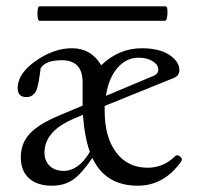

<svg xmlns="http://www.w3.org/2000/svg" viewBox="-20 -578 626 609"><path d="M145 11Q98 11 72 -12.5Q46 -36 46 -79Q46 -123 74 -153.5Q102 -184 166 -211L242 -243Q242 -252 242 -262V-317Q242 -387 176 -387Q125 -387 109 -362Q106 -338 103 -321Q100 -304 96 -293Q86 -270 64 -270Q36 -270 36 -299Q36 -345 95 -386Q152 -425 208 -425Q269 -425 301 -371Q357 -425 430 -425Q501 -425 534 -390Q549 -374 549 -356Q549 -338 532 -331L312 -242Q312 -234 312 -226Q312 -143 348.5 -94.5Q385 -46 448 -46Q499 -46 536 -83Q542 -89 551.5 -81.5Q561 -74 554 -65Q500 11 417 11Q314 11 273 -77Q239 -27 211.5 -8Q184 11 145 11ZM420 -395Q380 -395 352 -362Q324 -329 316 -274L466 -337Q482 -343 482 -357Q482 -373 464 -384Q446 -395 420 -395ZM121 -94Q121 -68 137.5 -52Q154 -36 182 -36Q229 -36 265 -96Q248 -144 243 -214L220 -204Q121 -164 121 -94ZM105 -512Q101 -512 99.5 -523.5Q98 -535 99.5 -546.5Q101 -558 105 -558H505Q510 -558 511 -546.5Q512 -535 510 -523.5Q508 -512 503 -512Z"/></svg>

Font: Junicode
Style: Regular
Weight: 400
Designer: Peter S. Baker
Version: Version 2.100; ttfautohint (v1.8.4)